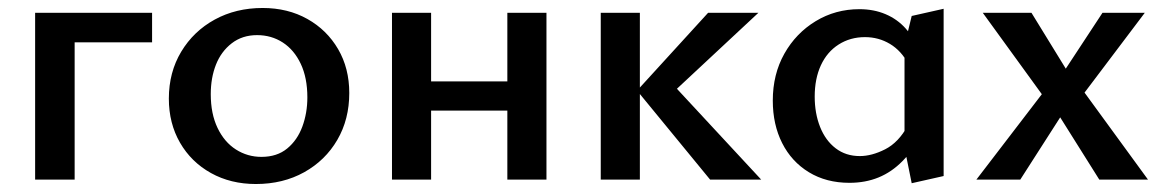

<svg xmlns="http://www.w3.org/2000/svg" viewBox="-20 -450 2908 481"><path d="M68 0V-418H167V0ZM119 -344V-418H361V-344Z M621 11Q558 11 508.5 -16.5Q459 -44 431 -92.5Q403 -141 403 -203Q403 -269 434 -320.5Q465 -372 518 -401Q571 -430 638 -430Q701 -430 750 -402.5Q799 -375 827 -327Q855 -279 855 -217Q855 -151 825 -99.5Q795 -48 742 -18.5Q689 11 621 11ZM635 -57Q674 -57 699.5 -78Q725 -99 737.5 -133Q750 -167 750 -206Q750 -255 733.5 -290Q717 -325 688.5 -343.5Q660 -362 624 -362Q587 -362 560.5 -341.5Q534 -321 521 -288Q508 -255 508 -214Q508 -165 525 -129.5Q542 -94 571 -75.5Q600 -57 635 -57Z M1251 0V-418H1349V0ZM962 0V-418H1060V0ZM1009 -173V-246H1302V-173Z M1759 0 1576 -223 1754 -418H1880L1643 -197V-263L1887 0ZM1485 0V-418H1583V0Z M2108 8Q2050 8 2006.5 -18.5Q1963 -45 1939.5 -91.5Q1916 -138 1916 -198Q1916 -264 1945 -315.5Q1974 -367 2023.5 -397Q2073 -427 2133 -427Q2169 -427 2198.5 -414.5Q2228 -402 2249 -378.5Q2270 -355 2281 -322L2256 -289Q2238 -323 2209.5 -340Q2181 -357 2147 -357Q2110 -357 2081 -338.5Q2052 -320 2036.5 -286.5Q2021 -253 2021 -208Q2021 -166 2034.5 -132Q2048 -98 2073.5 -78.5Q2099 -59 2134 -59Q2164 -59 2197.5 -76Q2231 -93 2254 -135L2290 -115Q2268 -74 2241 -46.5Q2214 -19 2181 -5.5Q2148 8 2108 8ZM2264 9 2246 -80V-336L2264 -410L2344 -428V-9Z M2426 0 2590 -214 2442 -418H2564L2650 -278L2742 -418H2848L2697 -218L2856 0H2734L2636 -156L2536 0Z"/></svg>

Font: Ysabeau Infant SemiBold
Style: Regular
Weight: 600
Designer: Christian Thalmann (Catharsis Fonts)
Version: Version 2.002; featfreeze: ss01,ss02,lnum